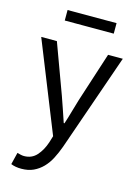

<svg xmlns="http://www.w3.org/2000/svg" viewBox="-129 -728 724 1007"><g transform="rotate(15 233.5 -224.5)"><path d="M90 209Q73 209 59 206.5Q45 204 33 199L49 134Q57 136 67 138.5Q77 141 86 141Q128 141 154.5 111.5Q181 82 196 37L207 1L12 -486H97L196 -217Q207 -185 219.5 -149.5Q232 -114 243 -80H247Q258 -113 268 -149Q278 -185 288 -217L375 -486H455L272 40Q259 76 243 107Q227 138 205 160.5Q183 183 155 196Q127 209 90 209ZM109 -601V-658H375V-601Z"/></g></svg>

Font: Pinyin1712
Style: Regular
Weight: 400
Version: Version 1